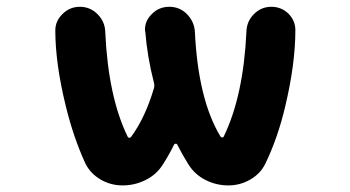

<svg xmlns="http://www.w3.org/2000/svg" viewBox="-20 -569 1040 571"><path d="M659.2 -17.6Q623 -17.6 591.3 -33.7Q559.6 -49.8 541 -79.1Q522.5 -108.4 506.8 -139.6Q505.9 -141.6 502.9 -141.6Q500 -141.6 498 -139.6Q483.4 -109.4 463.9 -79.1Q445.3 -49.8 413.1 -33.7Q380.9 -17.6 344.7 -17.6Q308.6 -17.6 278.3 -35.6Q248 -53.7 233.4 -84Q198.2 -161.1 175.8 -252.9Q144.5 -379.9 144.5 -478.5Q144.5 -505.9 165 -526.4Q186.5 -548.8 217.8 -548.8Q248 -548.8 270 -526.9Q292 -504.9 293 -474.6Q301.8 -281.2 359.4 -163.1Q361.3 -159.2 364.7 -159.2Q368.2 -159.2 370.1 -162.1Q412.1 -219.7 437.5 -305.7Q440.4 -314.5 437.5 -324.2Q418 -400.4 412.1 -474.6Q411.1 -477.5 411.1 -480.5Q411.1 -506.8 430.7 -526.4Q452.1 -548.8 483.4 -548.8Q514.6 -548.8 536.1 -526.9Q557.6 -504.9 559.6 -474.6Q569.3 -272.5 635.7 -163.1Q637.7 -160.2 641.1 -160.2Q644.5 -160.2 645.5 -163.1Q704.1 -284.2 712.9 -475.6Q713.9 -505.9 735.4 -527.3Q756.8 -548.8 787.1 -548.8Q817.4 -548.8 838.9 -527.3Q858.4 -506.8 858.4 -479.5Q858.4 -378.9 828.1 -252Q806.6 -160.2 769.5 -83Q754.9 -52.7 724.6 -35.2Q694.3 -17.6 659.2 -17.6Z"/></svg>

Font: Rounded-X Mgen+ 1m bold
Style: Bold
Weight: 700
Designer: [Source Han Sans]
Ryoko NISHIZUKA  (kana & ideographs); Paul D. Hunt (Latin, Greek & Cyrillic); Wenlong ZHANG  (bopomofo
Version: Version 1.059.20150602